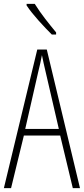

<svg xmlns="http://www.w3.org/2000/svg" viewBox="-20 -969 432 989"><path d="M159 -949H117V-941C149 -892 209 -829 247 -791H269V-802C232 -847 192 -896 159 -949ZM355 0H392L221 -714H172L0 0H37L103 -271H290ZM215 -599 283 -305H110L177 -599C185 -633 191 -656 196 -685C202 -656 207 -632 215 -599Z"/></svg>

Font: Noto Sans Bengali ExtraCondensed ExtraLight
Style: Regular
Weight: 200
Width: 2
Designer: Joana Ranito - Universal Thirst; Jelle Bosma - Monotype Design Team
Foundry: Universal Thirst ehf.
Version: Version 3.000